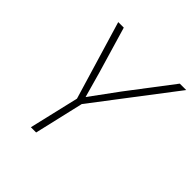

<svg xmlns="http://www.w3.org/2000/svg" viewBox="-177 -796 931 931"><g transform="rotate(45 288.5 -330.0)"><path d="M172 0 232 -256 111 -660H149L219 -423L256 -291L360 -433L533 -660H577L267 -254L208 0Z"/></g></svg>

Font: Kantumruy Pro ExtraLight
Style: Italic
Weight: 250
Italic angle: -13°
Version: Version 1.002